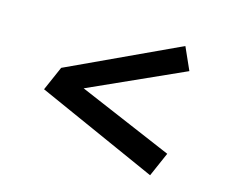

<svg xmlns="http://www.w3.org/2000/svg" viewBox="-69 -663 700 597"><g transform="rotate(15 281.0 -364.5)"><path d="M188 -364.3 491.7 -234.9 457.5 -156.7 69.8 -329.6 104 -407.7 459.5 -573.2 491.7 -501Z"/></g></svg>

Font: NovaMono
Style: Regular
Weight: 400
Monospace: yes
Version: Version 1.2